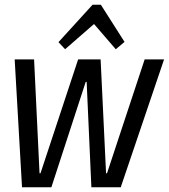

<svg xmlns="http://www.w3.org/2000/svg" viewBox="-20 -791 713 811"><path d="M42 -540H124L147 -59H151L310 -540H405L428 -59H432L591 -540H673L490 0H366L346 -445H342L197 0H73ZM227 -613 371 -771H406L506 -614L469 -583L363 -706H396L255 -583Z"/></svg>

Font: Pathway Extreme Condensed
Style: Italic
Weight: 400
Width: 3
Italic angle: -8°
Version: Version 1.001;gftools[0.9.26]